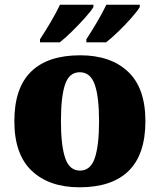

<svg xmlns="http://www.w3.org/2000/svg" viewBox="-20 -786 680 816"><path d="M318 10Q189 10 115 -60Q41 -130 41 -271Q41 -412 112 -481.5Q183 -551 321 -551Q450 -551 524 -481.5Q598 -412 598 -271Q598 -130 527 -60Q456 10 318 10ZM320 -61Q365 -61 383 -114.5Q401 -168 401 -271Q401 -375 382.5 -427Q364 -479 319 -479Q274 -479 256.5 -427Q239 -375 239 -271Q239 -168 257 -114.5Q275 -61 320 -61ZM347 -619Q368 -651 392 -691.5Q416 -732 432 -766H574V-756Q564 -739 538.5 -710Q513 -681 483.5 -652.5Q454 -624 431 -606H347ZM150 -619Q171 -651 195 -691.5Q219 -732 235 -766H377V-756Q367 -739 341 -710Q315 -681 286 -652.5Q257 -624 234 -606H150Z"/></svg>

Font: Noto Serif Tamil Black
Style: Italic
Weight: 900
Italic angle: -12°
Designer: Indian Type Foundry, Tom Grace, and the Monotype Design Team
Foundry: Monotype Imaging Inc.
Version: Version 2.003; ttfautohint (v1.8.4.7-5d5b)